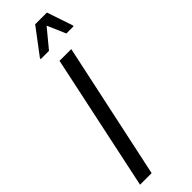

<svg xmlns="http://www.w3.org/2000/svg" viewBox="-297 -904 914 914"><g transform="rotate(-45 160.0 -446.5)"><path d="M10 0 156 -688H235L88 0ZM98 -757 99 -763 197 -893H276L320 -763L319 -757H271L231 -850L154 -757Z"/></g></svg>

Font: Saira Condensed
Style: Italic
Weight: 400
Width: 3
Italic angle: -12°
Designer: Hector Gatti with collaboration of the Omnibus-Type team
Foundry: Omnibus-Type
Version: Version 1.100